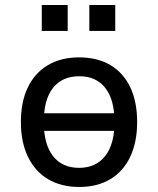

<svg xmlns="http://www.w3.org/2000/svg" viewBox="-20 -734 629 763"><path d="M295 9Q223 9 171 -22Q119 -53 91 -111Q63 -169 63 -249Q63 -330 91 -387.5Q119 -445 171 -475.5Q223 -506 294 -506Q367 -506 418.5 -475.5Q470 -445 497.5 -387.5Q525 -330 525 -249Q525 -169 497.5 -111Q470 -53 418.5 -22Q367 9 295 9ZM294 -67Q361 -67 398 -114Q435 -161 435 -249Q435 -338 398.5 -384.5Q362 -431 295 -431Q227 -431 190.5 -384.5Q154 -338 154 -249Q154 -161 190.5 -114Q227 -67 294 -67ZM123 -214V-284H466V-214ZM335 -611V-714H438V-611ZM146 -611V-714H249V-611Z"/></svg>

Font: Nunito Sans 7pt SemiCondensed Medium
Style: Regular
Weight: 500
Width: 4
Designer: Vernon Adams
Foundry: Vernon Adams
Version: Version 3.101;gftools[0.9.27]